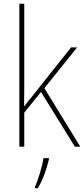

<svg xmlns="http://www.w3.org/2000/svg" viewBox="-20 -780 447 1021"><path d="M109 -376V-760H83V0H109V-181L198 -291L378 0H407L216 -311L390 -528H358L156 -274C138 -252 127 -239 108 -214C109 -271 109 -318 109 -376ZM240 68V61H211C206 103 181 181 166 214V221H181C209 175 228 118 240 68Z"/></svg>

Font: Noto Sans Arabic UI SmCn Th
Style: Regular
Weight: 100
Width: 4
Designer: Monotype Design Team, Nadine Chahine and Nizar Qandah
Foundry: Monotype Imaging Inc.
Version: Version 2.010